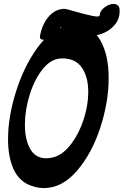

<svg xmlns="http://www.w3.org/2000/svg" viewBox="-20 -967 640 979"><path d="M361 -837Q448 -837 491 -762.5Q534 -688 534 -569Q534 -445 490.5 -313.5Q447 -182 371.5 -95Q296 -8 204 -8Q161 -8 120 -28Q70 -53 45.5 -113Q21 -173 21 -257Q21 -371 61.5 -499.5Q102 -628 169 -721Q236 -814 311 -831Q338 -837 361 -837ZM107 -331Q107 -255 134 -207.5Q161 -160 215 -160Q237 -160 259 -167Q305 -182 344.5 -235Q384 -288 407 -359.5Q430 -431 430 -498Q430 -576 396.5 -623.5Q363 -671 293 -669Q241 -668 198.5 -615.5Q156 -563 131.5 -484.5Q107 -406 107 -331ZM559 -947Q573 -947 581.5 -939Q590 -931 590 -914Q591 -873 568 -844Q545 -815 511.5 -800Q478 -785 447 -785Q438 -785 434 -786Q404 -789 356 -808Q331 -817 324 -819L288 -828L284 -816Q280 -796 254 -780Q228 -764 205 -764Q180 -764 184 -784Q195 -843 227 -881Q259 -919 305 -922Q318 -922 371 -906Q381 -903 420 -893Q459 -883 476 -883Q488 -883 488 -888Q489 -911 512.5 -929Q536 -947 559 -947Z"/></svg>

Font: Sedgwick Ave Display
Style: Regular
Weight: 400
Designer: Kevin Burke, Pedro Vergani
Foundry: Google, Inc.
Version: Version 1.000